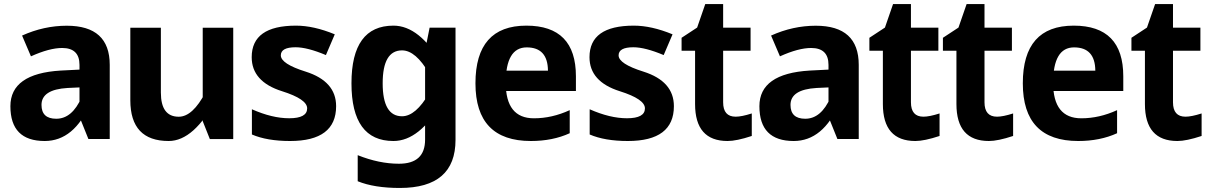

<svg xmlns="http://www.w3.org/2000/svg" viewBox="-20 -682 5922 942"><path d="M88.3 -507.5Q195.1 -555.8 307.7 -555.8Q518.4 -555.8 518.4 -363.8V0H413.7L370 -108.5V-253.1L311.6 -250.4Q183.6 -242.8 183.6 -167.3Q183.6 -99.4 256 -99.4Q334.1 -99.4 380 -204L423.8 -175.5Q343.5 9.8 199.3 9.8Q31 9.8 31 -160.9Q31 -321 277.8 -335.8L370 -340.5V-363.8Q370 -446.6 284.8 -446.6Q222.7 -446.6 131.8 -405.6Z M807.6 9.8Q619.4 9.8 619.4 -190.4V-546H769.3V-227.8Q769.3 -109.3 856.9 -109.3Q925.6 -109.3 987.8 -228.7L1043.8 -201.4Q932.8 9.8 807.6 9.8ZM1009.6 0.4 974.6 -87.5V-546H1124.3V0.4Z M1403.2 9.8Q1290 9.8 1215.9 -22.2V-145.9Q1315.3 -101.8 1399 -101.8Q1487 -101.8 1487 -150.4Q1487 -195.6 1363.7 -234.5Q1214.9 -281.4 1214.9 -401.5Q1214.9 -556.2 1432.2 -556.2Q1519.3 -556.2 1622.5 -513.6L1579 -411.8Q1487.9 -450.1 1430.3 -450.1Q1357.8 -450.1 1357.8 -410.4Q1357.8 -368.8 1479.6 -330.6Q1629.1 -283.3 1629.1 -161.1Q1629.1 9.8 1403.2 9.8Z M1941.9 240.2Q1815.8 240.2 1735 207.2V79.3Q1839.9 121.3 1937.3 121.3Q2065.6 121.3 2065.6 2.9V-435.1L2087.8 -546.4H2214.9V4.1Q2214.9 240.2 1941.9 240.2ZM1910.3 9.8Q1704.4 9.8 1704.4 -273.3Q1704.4 -556.2 1910.3 -556.2Q2038.7 -556.2 2148.2 -366.4L2085.3 -321.4Q2019.7 -434.8 1952.5 -434.8Q1857.5 -434.8 1857.5 -273.3Q1857.5 -111.6 1952.5 -111.6Q2019.7 -111.6 2085.3 -225L2148.2 -180Q2038.7 9.8 1910.3 9.8Z M2584.6 9.8Q2312.7 9.8 2312.7 -273.2Q2312.7 -556.2 2562.5 -556.2Q2805.6 -556.2 2805.6 -307.7V-235.4H2399.4V-335.4H2668.4Q2667.4 -449.5 2564.2 -449.5Q2461.3 -449.5 2461.3 -275.5Q2461.3 -101.6 2599.5 -101.6Q2688.2 -101.6 2775.2 -141.6V-28.4Q2691.7 9.8 2584.6 9.8Z M3060.4 9.8Q2947.3 9.8 2873.1 -22.2V-145.9Q2972.6 -101.8 3056.2 -101.8Q3144.2 -101.8 3144.2 -150.4Q3144.2 -195.6 3020.9 -234.5Q2872.2 -281.4 2872.2 -401.5Q2872.2 -556.2 3089.5 -556.2Q3176.6 -556.2 3279.7 -513.6L3236.2 -411.8Q3145.1 -450.1 3087.5 -450.1Q3015 -450.1 3015 -410.4Q3015 -368.8 3136.8 -330.6Q3286.3 -283.3 3286.3 -161.1Q3286.3 9.8 3060.4 9.8Z M3549.6 9.8Q3390.2 9.8 3390.2 -171.6V-433.2H3324V-496.6L3400.3 -546.7L3440.2 -662.1H3527.9V-546.4H3662.5V-433.2H3527.9V-180.2Q3527.9 -109.5 3589.4 -109.5Q3618.5 -109.5 3668.4 -125.4V-14.9Q3593.8 9.8 3549.6 9.8Z M3763.1 -507.5Q3869.9 -555.8 3982.5 -555.8Q4193.2 -555.8 4193.2 -363.8V0H4088.5L4044.8 -108.5V-253.1L3986.4 -250.4Q3858.4 -242.8 3858.4 -167.3Q3858.4 -99.4 3930.8 -99.4Q4008.9 -99.4 4054.8 -204L4098.6 -175.5Q4018.3 9.8 3874.1 9.8Q3705.8 9.8 3705.8 -160.9Q3705.8 -321 3952.6 -335.8L4044.8 -340.5V-363.8Q4044.8 -446.6 3959.6 -446.6Q3897.5 -446.6 3806.6 -405.6Z M4471 9.8Q4311.6 9.8 4311.6 -171.6V-433.2H4245.4V-496.6L4321.7 -546.7L4361.6 -662.1H4449.3V-546.4H4583.9V-433.2H4449.3V-180.2Q4449.3 -109.5 4510.7 -109.5Q4539.8 -109.5 4589.7 -125.4V-14.9Q4515.1 9.8 4471 9.8Z M4831.8 9.8Q4672.5 9.8 4672.5 -171.6V-433.2H4606.2V-496.6L4682.5 -546.7L4722.5 -662.1H4810.2V-546.4H4944.7V-433.2H4810.2V-180.2Q4810.2 -109.5 4871.6 -109.5Q4900.7 -109.5 4950.6 -125.4V-14.9Q4876 9.8 4831.8 9.8Z M5270.1 9.8Q4998.2 9.8 4998.2 -273.2Q4998.2 -556.2 5248 -556.2Q5491.1 -556.2 5491.1 -307.7V-235.4H5085V-335.4H5353.9Q5352.9 -449.5 5249.7 -449.5Q5146.9 -449.5 5146.9 -275.5Q5146.9 -101.6 5285.1 -101.6Q5373.7 -101.6 5460.7 -141.6V-28.4Q5377.2 9.8 5270.1 9.8Z M5756.6 9.8Q5597.3 9.8 5597.3 -171.6V-433.2H5531.1V-496.6L5607.3 -546.7L5647.3 -662.1H5735V-546.4H5869.5V-433.2H5735V-180.2Q5735 -109.5 5796.4 -109.5Q5825.5 -109.5 5875.4 -125.4V-14.9Q5800.8 9.8 5756.6 9.8Z"/></svg>

Font: Nokora
Style: Regular
Weight: 400
Designer: Danh Hong
Foundry: Danh Hong
Version: Version 9.000